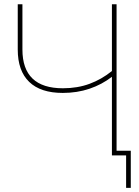

<svg xmlns="http://www.w3.org/2000/svg" viewBox="-20 -748 668 924"><path d="M282.2 -300.8Q175.3 -300.8 120.4 -354Q65.4 -407.2 65.4 -509.8V-727.5H87.9V-509.8Q87.9 -323.2 282.7 -323.2Q353 -323.2 411.1 -344.7Q469.2 -366.2 518.6 -406.2V-727.5H541V0H518.6V-378.4Q470.7 -341.3 410.9 -321Q351.1 -300.8 282.2 -300.8ZM586.9 156.2V0H534.2V-22.5H609.4V156.2Z"/></svg>

Font: Inter Display Thin
Style: Regular
Weight: 100
Designer: Rasmus Andersson
Foundry: rsms
Version: Version 4.000;git-a52131595